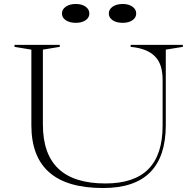

<svg xmlns="http://www.w3.org/2000/svg" viewBox="-20 -934 979 967"><path d="M499 13Q318 13 228 -66Q138 -145 138 -303V-684L53 -698V-708H281V-698L196 -684V-307Q196 -158 274.5 -84Q353 -10 511 -10Q656 -10 727.5 -82.5Q799 -155 799 -301V-531Q799 -570 790 -599.5Q781 -629 761 -649.5Q741 -670 710.5 -682Q680 -694 638 -698V-708H901V-698L815 -684V-304Q815 -146 736.5 -66.5Q658 13 499 13ZM598 -914Q628 -914 647 -900.5Q666 -887 666 -866Q666 -845 647 -832Q628 -819 598 -819Q567 -819 547.5 -832Q528 -845 528 -866Q528 -887 547.5 -900.5Q567 -914 598 -914ZM362 -914Q392 -914 411 -900.5Q430 -887 430 -866Q430 -845 411 -832Q392 -819 362 -819Q331 -819 311.5 -832Q292 -845 292 -866Q292 -887 311.5 -900.5Q331 -914 362 -914Z"/></svg>

Font: Kalnia SemiExpanded ExtraLight
Style: Regular
Weight: 250
Width: 6
Designer: Frida Medrano
Foundry: Frida Medrano
Version: Version 1.105